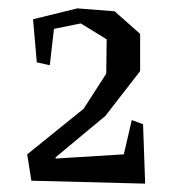

<svg xmlns="http://www.w3.org/2000/svg" viewBox="-20 -746 429 459"><path d="M276 -377 295 -459 322 -449 327 -307 55 -314 45 -377 180 -486 234 -570 235 -652 173 -690 109 -677 99 -590 68 -597 59 -700 165 -726 254 -719 315 -665V-576L232 -469L113 -370V-367Z"/></svg>

Font: Alike Angular
Style: Regular
Weight: 400
Version: Version 1.210